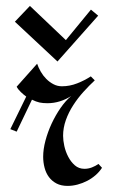

<svg xmlns="http://www.w3.org/2000/svg" viewBox="-20 -609 375 636"><path d="M317.9 -53.2Q309.1 -39.6 296.4 -28.6Q283.7 -17.6 268.6 -9.8Q253.4 -2 236.8 2.4Q220.2 6.8 204.1 6.8Q182.6 6.8 167.2 -1.2Q151.9 -9.3 142.1 -22.5Q132.3 -35.6 127.7 -53.2Q123 -70.8 123 -89.8Q123 -114.7 130.6 -143.3Q138.2 -171.9 151.1 -199.7Q164.1 -227.5 180.7 -251.5Q197.3 -275.4 215.8 -291Q198.7 -279.8 178.5 -273.4Q158.2 -267.1 137.2 -267.1Q122.1 -267.1 110.8 -269.5Q99.6 -272 85.9 -278.8L35.2 -172.9L14.2 -181.2L66.9 -289.1Q58.6 -294.9 49.1 -304Q39.6 -313 35.2 -321.8L103 -397.9Q107.4 -384.8 115.2 -371.3Q123 -357.9 133.5 -347.4Q144 -336.9 157 -330.1Q169.9 -323.2 185.1 -323.2Q210.9 -323.2 235.4 -332.8Q259.8 -342.3 280.8 -356L293.9 -342.8Q275.4 -325.7 256.6 -304.9Q237.8 -284.2 222.7 -260.7Q207.5 -237.3 198.2 -211.4Q189 -185.5 189 -159.2Q189 -144 193.1 -125.2Q197.3 -106.4 206.1 -89.6Q214.8 -72.8 228 -61.3Q241.2 -49.8 259.8 -49.8Q272.5 -49.8 284.4 -54.4Q296.4 -59.1 306.2 -65.9ZM305.2 -557.1 170.4 -405.3 29.3 -537.1 79.1 -589.4 198.2 -476.1 281.2 -577.1Z"/></svg>

Font: Redressed
Style: Regular
Weight: 400
Designer: Astigmatic (AOETI)
Foundry: Astigmatic (AOETI)
Version: Version 1.001